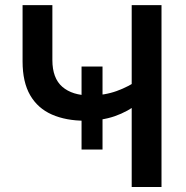

<svg xmlns="http://www.w3.org/2000/svg" viewBox="-20 -748 744 768"><path d="M320.3 -265.1Q244.1 -265.1 187.7 -289.8Q131.3 -314.5 100.8 -366.9Q70.3 -419.4 70.3 -502.4V-727.5H189.5V-507.8Q189.5 -435.1 229.5 -400.6Q269.5 -366.2 340.3 -366.2Q397.5 -366.2 447 -384Q496.6 -401.9 537.1 -431.2V-336.9Q491.2 -301.3 439 -283.2Q386.7 -265.1 320.3 -265.1ZM506.8 0V-727.5H626V0ZM306.2 -149.9V-481.9H390.1V-149.9Z"/></svg>

Font: Inter
Style: 540
Weight: 540
Designer: Rasmus Andersson
Foundry: rsms
Version: Version 4.001;git-66647c0bb